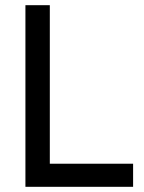

<svg xmlns="http://www.w3.org/2000/svg" viewBox="-20 -720 556 740"><path d="M78 -700H172V-89H493V0H78Z"/></svg>

Font: Haskoy Medium
Style: Regular
Weight: 500
Designer: Ertekin Erdin
Foundry: Ertekin Erdin
Version: Version 1.500; ttfautohint (v1.8.3)